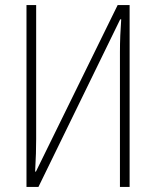

<svg xmlns="http://www.w3.org/2000/svg" viewBox="-20 -734 613 754"><path d="M84 0H131L452 -658H456C453 -618 451 -573 451 -530V0H489V-714H442L121 -60H118C121 -116 122 -152 122 -188V-714H84Z"/></svg>

Font: Noto Sans Condensed ExtraLight
Style: Regular
Weight: 200
Width: 3
Designer: Monotype Design Team
Foundry: Monotype Imaging Inc.
Version: Version 2.013